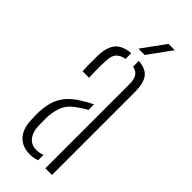

<svg xmlns="http://www.w3.org/2000/svg" viewBox="-246 -779 817 817"><g transform="rotate(45 163.0 -370.0)"><path d="M39.5 -97Q39 -112 38.5 -123.8Q38 -135.5 38.5 -151Q40 -184 48.2 -212Q56.5 -240 76 -264.5Q95.5 -289 131.5 -311Q142 -318 155 -325.2Q168 -332.5 181.5 -339V-305Q171 -300 159.5 -292.5Q148 -285 134.5 -275Q101.5 -252 90 -218.8Q78.5 -185.5 78.5 -150Q78.5 -136 78.8 -122.5Q79 -109 79.5 -99Q82 -67 99 -47.5Q116 -28 144.5 -28Q166 -28 181.5 -35V-3Q164 5 140.5 5Q93.5 5 68 -21.8Q42.5 -48.5 39.5 -97ZM47.5 -404Q46 -433.5 46 -457.2Q46 -481 46.5 -502Q48.5 -550 69.5 -575.2Q90.5 -600.5 139.5 -605V-570.5Q116.5 -567 102 -553Q87.5 -539 86.5 -509Q85.5 -489 85.2 -469.8Q85 -450.5 85.5 -433.8Q86 -417 86.5 -404ZM227.5 0V-504Q227.5 -533.5 218.2 -549.2Q209 -565 185.5 -570V-605Q232 -600.5 249.8 -575Q267.5 -549.5 267.5 -499V0ZM147.5 -640 223.5 -745H261.5L185.5 -640Z"/></g></svg>

Font: Big Shoulders Stencil Text Thin
Style: Regular
Weight: 100
Designer: Patric King
Foundry: XO Type Co
Version: Version 2.001